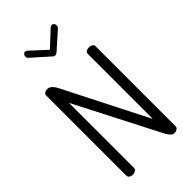

<svg xmlns="http://www.w3.org/2000/svg" viewBox="-293 -1072 1158 1158"><g transform="rotate(-45 286.5 -492.5)"><path d="M109 0Q96 0 86 -6.5Q76 -13 76 -26V-706Q76 -720 86 -725.5Q96 -731 109 -731Q121 -731 130 -724.5Q139 -718 147 -708Q155 -698 161 -685L431 -153V-707Q431 -720 441 -725.5Q451 -731 464 -731Q476 -731 486.5 -725.5Q497 -720 497 -707V-26Q497 -13 486.5 -6.5Q476 0 464 0Q450 0 439 -12Q428 -24 420 -38L142 -579V-26Q142 -13 131.5 -6.5Q121 0 109 0ZM287 -840Q276 -840 267 -850L166 -940Q159 -945 156 -950.5Q153 -956 153 -963Q153 -971 158.5 -978Q164 -985 172 -985Q180 -985 187 -979L287 -887L386 -979Q393 -985 401 -985Q410 -985 415 -978Q420 -971 420 -963Q420 -956 417 -950.5Q414 -945 408 -940L307 -850Q296 -840 287 -840Z"/></g></svg>

Font: Dosis
Style: Regular
Weight: 400
Designer: EdgarTolentino, PabloImpallari, IginoMarini
Foundry: EdgarTolentino, PabloImpallari, IginoMarini
Version: Version 3.001; ttfautohint (v1.8.2)